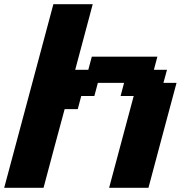

<svg xmlns="http://www.w3.org/2000/svg" viewBox="-20 -895 861 915"><path d="M500 0H687.5Q709.5 -83 754.2 -250Q798.8 -417 821.3 -500H758.8L775.9 -562.5H713.4L730 -625H417.5L400.9 -562.5H338.4L421.9 -875H234.4Q195.3 -729 117.2 -437.5Q39.1 -146 0 0H187.5Q204.1 -62.5 237.5 -187.5Q271 -312.5 288.1 -375H350.6L367.2 -437.5H429.7L446.3 -500H571.3L554.7 -437.5H617.2Z"/></svg>

Font: Faithful 32x
Style: SemiboldOblique
Weight: 400
Foundry: Faithful Resource Pack
Version: Version 1.0; January 27, 2023